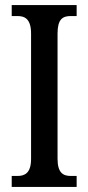

<svg xmlns="http://www.w3.org/2000/svg" viewBox="-20 -734 346 754"><path d="M26 0H281V-43H258C227 -43 206 -56 206 -111V-602C206 -659 226 -671 258 -671H281V-714H26V-671H49C78 -671 102 -659 102 -602V-110C102 -55 78 -43 49 -43H26Z"/></svg>

Font: Noto Serif Sinhala ExtraCondensed Medium
Style: Regular
Weight: 500
Width: 2
Designer: Jelle Bosma - Monotype Design Team
Foundry: Monotype Imaging Inc.
Version: Version 2.007